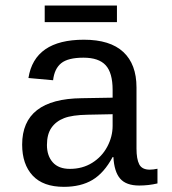

<svg xmlns="http://www.w3.org/2000/svg" viewBox="-20 -686 640 715"><path d="M537.6 -54.2Q550.3 -54.2 566.4 -57.6V-2.9Q533.2 4.9 498.5 4.9Q449.7 4.9 427.5 -20.8Q405.3 -46.4 402.3 -101.1H399.4Q367.7 -42 324.5 -16.1Q281.2 9.8 217.8 9.8Q140.6 9.8 101.6 -32.2Q62.5 -74.2 62.5 -147.5Q62.5 -317.9 284.2 -320.3L399.4 -322.3V-351.1Q399.4 -415 373.5 -443.1Q347.7 -471.2 291 -471.2Q233.4 -471.2 208 -450.7Q182.6 -430.2 177.7 -387.2L85.9 -395.5Q108.4 -538.1 292.5 -538.1Q390.1 -538.1 439.2 -492.4Q488.3 -446.8 488.3 -360.4V-132.8Q488.3 -93.8 498.5 -74Q508.8 -54.2 537.6 -54.2ZM240.2 -57.1Q287.1 -57.1 323.2 -79.6Q359.4 -102.1 379.4 -139.6Q399.4 -177.2 399.4 -217.3V-260.7L306.6 -258.8Q249 -257.8 218.8 -246.1Q188.5 -234.4 171.6 -210.2Q154.8 -186 154.8 -146Q154.8 -106 176.5 -81.5Q198.2 -57.1 240.2 -57.1ZM415.5 -603.5H146.5V-665.5H415.5Z"/></svg>

Font: Cousine
Style: Regular
Weight: 400
Monospace: yes
Designer: Steve Matteson
Foundry: Monotype Imaging Inc.
Version: Version 1.21